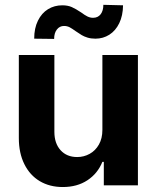

<svg xmlns="http://www.w3.org/2000/svg" viewBox="-20 -754 637 781"><path d="M396.5 -530.3H541V0H402.3V-95.7H396.5Q377.4 -48.3 335.7 -20.8Q293.9 6.8 235.4 6.8Q182.1 6.8 141.8 -17.1Q101.6 -41 79.1 -86.2Q56.6 -131.3 56.6 -192.4V-530.3H201.2V-217.8Q201.2 -170.9 226.3 -143.1Q251.5 -115.2 293.9 -115.2Q321.3 -115.2 344.7 -128.2Q368.2 -141.1 382.3 -166Q396.5 -190.9 396.5 -225.6ZM233.4 -732.4Q255.9 -732.4 272.2 -725.1Q288.6 -717.8 310.5 -703.1Q324.7 -692.4 335.7 -687Q346.7 -681.6 358.4 -681.6Q378.4 -681.6 389.4 -696Q400.4 -710.4 400.4 -734.4L480.5 -732.4Q480 -690.4 465.1 -659.7Q450.2 -628.9 424.8 -612.8Q399.4 -596.7 368.2 -596.7Q350.1 -596.7 335.9 -601.1Q321.8 -605.5 312.5 -611.1Q303.2 -616.7 288.1 -627Q273.4 -637.7 263.2 -643.1Q252.9 -648.4 240.2 -648.4Q222.7 -648.4 211.4 -634Q200.2 -619.6 200.2 -595.7L119.1 -596.7Q119.1 -639.2 134.3 -669.9Q149.4 -700.7 175.3 -716.6Q201.2 -732.4 233.4 -732.4Z"/></svg>

Font: WEMIX Pretendard
Style: Bold
Weight: 700
Designer: Base glyphs from Inter by Rasmus Andersson; Hangeul glyphs from Noto Sans CJK(Source Han Sans) by Jang Soo-young and Kan
Foundry: Kil Hyung-jin
Version: Version 1.000